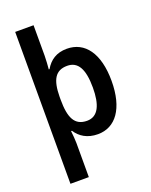

<svg xmlns="http://www.w3.org/2000/svg" viewBox="-179 -854 934 1188"><g transform="rotate(-20 287.5 -260.0)"><path d="M530 -272C530 -454 455 -553 337 -553C268 -553 224 -522 194 -471H189C191 -494 194 -530 194 -559V-760H73V240H194V16C194 -5 191 -40 188 -65H194C222 -21 269 10 339 10C455 10 530 -90 530 -272ZM407 -272C407 -160 377 -91 304 -91C222 -91 194 -151 194 -269V-289C195 -400 225 -453 303 -453C374 -453 407 -394 407 -272Z"/></g></svg>

Font: Noto Sans Thai SemCond SemBd
Style: Regular
Weight: 600
Width: 4
Designer: Monotype Design Team
Foundry: Monotype Imaging Inc.
Version: Version 2.002